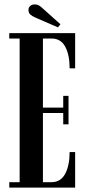

<svg xmlns="http://www.w3.org/2000/svg" viewBox="-20 -850 394 870"><path d="M22 0V-24.5H69V-675.5H22V-700H320.5V-540.5H295.5Q295.5 -601.5 275.5 -638.5Q255.5 -675.5 213.5 -675.5H174.5V-362.5H266.5V-415.5H290.5V-286.5H266.5V-338H174.5V-24.5H213Q255 -24.5 275.2 -62.2Q295.5 -100 295.5 -161H320.5V0ZM242.5 -726 139 -771Q125 -777 117 -784.5Q109 -792 109 -805.5Q109 -816 116.8 -823Q124.5 -830 137 -830Q147.5 -830 154.8 -826.2Q162 -822.5 169 -816L254 -740Z"/></svg>

Font: Imbue 50pt SemiBold
Style: Regular
Weight: 600
Designer: Tyler Finck
Foundry: Etcetera Type Company
Version: Version 1.102; ttfautohint (v1.8.3)